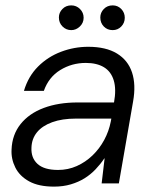

<svg xmlns="http://www.w3.org/2000/svg" viewBox="-20 -682 568 714"><path d="M181 12Q124 12 88.5 -7.5Q53 -27 37 -59Q21 -91 23 -126Q25 -181 56.5 -220.5Q88 -260 142.5 -280.5Q197 -301 269 -301H404Q413 -350 403 -383Q393 -416 366.5 -432Q340 -448 299 -448Q247 -448 204 -421.5Q161 -395 143 -344H69Q85 -398 121.5 -434.5Q158 -471 207 -489.5Q256 -508 308 -508Q374 -508 415 -483Q456 -458 471 -412.5Q486 -367 475 -305L422 0H358L369 -93H368Q354 -72 335.5 -52.5Q317 -33 294.5 -19Q272 -5 243.5 3.5Q215 12 181 12ZM196 -50Q233 -50 265.5 -64.5Q298 -79 324 -104Q350 -129 367.5 -161.5Q385 -194 392 -230L394 -241H263Q211 -241 174 -227.5Q137 -214 117.5 -190Q98 -166 97 -133Q95 -95 119.5 -72.5Q144 -50 196 -50ZM245 -570Q226 -570 212.5 -583.5Q199 -597 199 -617Q199 -635 212 -648.5Q225 -662 245 -662Q264 -662 277.5 -648.5Q291 -635 291 -616Q291 -597 277 -583.5Q263 -570 245 -570ZM399 -570Q379 -570 366 -583.5Q353 -597 353 -617Q353 -635 366 -648.5Q379 -662 399 -662Q418 -662 431 -648.5Q444 -635 444 -616Q444 -597 431 -583.5Q418 -570 399 -570Z"/></svg>

Font: DM Sans 28pt Light
Style: Italic
Weight: 300
Italic angle: -10°
Version: Version 4.004;gftools[0.9.30]